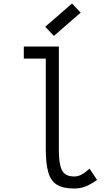

<svg xmlns="http://www.w3.org/2000/svg" viewBox="-20 -1067 640 1101"><path d="M405 14Q343.5 14 308 -6.8Q272.5 -27.5 257.5 -77.2Q242.5 -127 242.5 -212.5V-731H116.5V-800H317.5V-212.5Q317.5 -153 325.5 -118.5Q333.5 -84 352.8 -69.5Q372 -55 405 -55Q426 -55 445 -64.5Q464 -74 494 -99.5L536.5 -35Q496.5 -7.5 468.2 3.2Q440 14 405 14ZM289 -861 239.5 -913.5 393 -1047 442.5 -994.5Z"/></svg>

Font: Victor Mono Thin
Style: Regular
Weight: 100
Monospace: yes
Designer: Rune Bjørnerås
Version: Version 1.561;gftools[0.9.30]